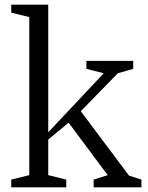

<svg xmlns="http://www.w3.org/2000/svg" viewBox="-20 -800 630 820"><path d="M440 -52 380 -33V0H584V-33L531 -50L325 -325L483 -487L549 -506V-540H349V-506L423 -487L186 -235V-780H28V-746L105 -727V-52L28 -33V0H263V-33L186 -52V-204L273 -276Z"/></svg>

Font: GradeGX
Style: Regular
Weight: 100
Width: 1
Designer: Adam Twardoch
Foundry: Adam Twardoch
Version: Version 2.002; DEVELOPMENT